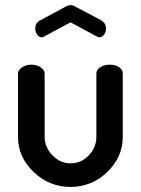

<svg xmlns="http://www.w3.org/2000/svg" viewBox="-20 -729 555 757"><path d="M258 -641 154 -585Q149 -582 145 -582Q134 -582 126.5 -592.5Q119 -603 119 -617Q119 -638 137 -648L241 -704Q251 -709 258 -709Q267 -709 275 -704L379 -649Q398 -637 398 -616Q398 -603 390.5 -592.5Q383 -582 372 -582Q370 -582 366 -583Q364 -585 362 -585ZM51 -189V-439Q51 -453 67 -463.5Q83 -474 104 -474Q125 -474 140.5 -463.5Q156 -453 156 -439V-189Q156 -149 186.5 -117Q217 -85 258 -85Q300 -85 330 -116.5Q360 -148 360 -189V-440Q360 -454 375.5 -464Q391 -474 413 -474Q435 -474 449.5 -464Q464 -454 464 -440V-189Q464 -110 403 -51Q342 8 258 8Q174 8 112.5 -51Q51 -110 51 -189Z"/></svg>

Font: Dosis
Style: SemiBold
Weight: 600
Designer: Edgar Tolentino, Pablo Impallari, Igino Marini
Foundry: Edgar Tolentino, Pablo Impallari, Igino Marini
Version: Version 1.007